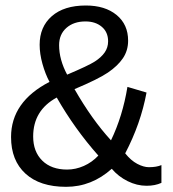

<svg xmlns="http://www.w3.org/2000/svg" viewBox="-20 -683 640 712"><path d="M523.4 5.9Q487.8 5.9 453.4 -11.2Q418.9 -28.3 394.5 -57.1Q319.8 9.8 225.1 9.8Q127.9 9.8 74.5 -39.1Q21 -87.9 21 -174.8Q21 -305.7 163.6 -379.4Q147.9 -408.7 137.5 -446Q127 -483.4 127 -517.1Q127 -583.5 172.1 -623Q217.3 -662.6 298.3 -662.6Q369.6 -662.6 412.4 -627.4Q455.1 -592.3 455.1 -532.2Q455.1 -495.6 435.8 -467Q416.5 -438.5 380.1 -413.8Q343.8 -389.2 256.3 -352.5Q320.8 -239.7 391.6 -162.6Q434.6 -251.5 452.6 -360.8L523.4 -339.8Q502 -224.6 444.3 -114.3Q465.3 -87.9 489 -75.4Q512.7 -63 532.2 -63Q560.5 -63 578.6 -70.8V-4.9Q555.2 5.9 523.4 5.9ZM380.9 -529.8Q380.9 -564 357.4 -583.7Q334 -603.5 296.9 -603.5Q253.4 -603.5 226.3 -579.6Q199.2 -555.7 199.2 -515.6Q199.2 -461.9 229 -406.2Q307.6 -439.5 331.5 -454.8Q355.5 -470.2 368.2 -488.5Q380.9 -506.8 380.9 -529.8ZM344.7 -106Q256.8 -205.1 190.4 -321.3Q103 -273.9 103 -176.8Q103 -120.6 136.7 -87.4Q170.4 -54.2 229 -54.2Q260.3 -54.2 290.8 -67.6Q321.3 -81.1 344.7 -106Z"/></svg>

Font: Liberation Mono
Style: Regular
Weight: 400
Monospace: yes
Designer: Steve Matteson
Foundry: Ascender Corporation
Version: Version 2.1.5